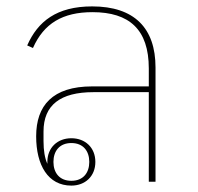

<svg xmlns="http://www.w3.org/2000/svg" viewBox="-20 -568 619 600"><path d="M203 12C246 12 278 -17 278 -62C278 -107 246 -136 203 -136C160 -136 128 -107 128 -62V-56C120 -74 116 -97 116 -127V-157C116 -240 169 -280 272 -280H445V0H466V-357C466 -480 400 -548 268 -548C157 -548 98 -501 65 -426L83 -418C117 -495 176 -530 269 -530C384 -530 445 -476 445 -354V-298H268C144 -298 93 -238 93 -142C93 -52 130 12 203 12ZM203 -3C166 -3 147 -28 147 -62C147 -96 166 -121 203 -121C240 -121 259 -96 259 -62C259 -28 240 -3 203 -3Z"/></svg>

Font: IBM Plex Thai Looped Thin
Style: Regular
Weight: 100
Designer: Mike Abbink, Paul van der Laan, Pieter van Rosmalen, Ben Mitchell, Mark Frömberg
Foundry: Bold Monday
Version: Version 1.0